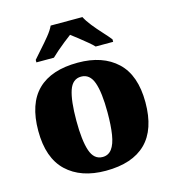

<svg xmlns="http://www.w3.org/2000/svg" viewBox="-114 -860 868 964"><g transform="rotate(-15 320.0 -378.0)"><path d="M318 10Q189 10 115 -60Q41 -130 41 -271Q41 -412 112 -481.5Q183 -551 321 -551Q450 -551 524 -481.5Q598 -412 598 -271Q598 -130 527 -60Q456 10 318 10ZM320 -61Q350 -61 368 -85Q386 -109 393.5 -156Q401 -203 401 -271Q401 -375 382.5 -427Q364 -479 319 -479Q274 -479 256.5 -427Q239 -375 239 -271Q239 -168 257 -114.5Q275 -61 320 -61ZM121 -619Q137 -638 160.5 -664Q184 -690 206 -717Q228 -744 238 -766H403Q414 -744 435.5 -717Q457 -690 481 -664Q505 -638 520 -619V-606H429Q419 -617 398.5 -634Q378 -651 356.5 -668Q335 -685 320 -696Q305 -685 283.5 -668Q262 -651 242.5 -634Q223 -617 212 -606H121Z"/></g></svg>

Font: Noto Serif Bengali Black
Style: Regular
Weight: 900
Version: Version 2.003